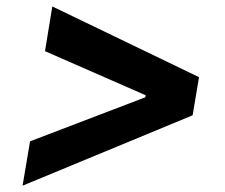

<svg xmlns="http://www.w3.org/2000/svg" viewBox="-20 -592 706 602"><path d="M584 -230.5 50.8 -9.8 74.2 -148.9 439.9 -288.6 435.1 -281.7 437.5 -298.8 440.9 -291.5 121.1 -431.6 144 -571.8 604 -350.1Z"/></svg>

Font: Inter 24pt
Style: Bold Italic
Weight: 700
Italic angle: -9.3988°
Version: Version 4.001;git-66647c0bb